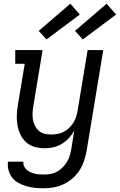

<svg xmlns="http://www.w3.org/2000/svg" viewBox="-20 -789 644 1032"><path d="M214 223Q190 223 166.5 220.5Q143 218 121 211.5Q99 205 79 194Q59 183 45.5 166Q32 149 26 126.5Q20 104 23 80H106Q104 93 109.5 104.5Q115 116 124 124Q133 132 144.5 137Q156 142 168 145Q180 148 193 148.5Q206 149 220 149Q237 149 254.5 145.5Q272 142 288 133Q304 124 317.5 110Q331 96 340.5 80Q350 64 355 47Q360 30 363 13L379 -87Q368 -66 351 -47.5Q334 -29 312.5 -16Q291 -3 267.5 2.5Q244 8 221 8Q192 8 166 0.5Q140 -7 120.5 -24.5Q101 -42 89.5 -66.5Q78 -91 73.5 -118Q69 -145 70.5 -173Q72 -201 77 -230L113 -446H62V-520H209L159 -218Q156 -199 155 -181Q154 -163 157 -145.5Q160 -128 168 -112.5Q176 -97 188.5 -86Q201 -75 218.5 -70.5Q236 -66 255 -66Q271 -66 288.5 -69Q306 -72 321.5 -80Q337 -88 350.5 -100.5Q364 -113 373.5 -128Q383 -143 388.5 -159.5Q394 -176 397 -193L451 -520H535L445 25Q440 51 431 77.5Q422 104 406.5 128Q391 152 368.5 171Q346 190 320 202Q294 214 267 218.5Q240 223 214 223ZM425 -577 383 -623 553 -769 604 -711ZM230 -577 188 -623 358 -769 409 -711Z"/></svg>

Font: Iosevka HT Extended
Style: Italic
Weight: 400
Width: 7
Italic angle: -9°
Monospace: yes
Designer: Belleve Invis
Foundry: Belleve Invis
Version: Version 32.3.0; ttfautohint (v1.8.4)